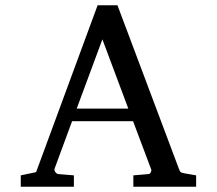

<svg xmlns="http://www.w3.org/2000/svg" viewBox="-20 -707 821 727"><path d="M367.7 -558.1 270.5 -295.9H465.8ZM484.9 0V-43L542.5 -47.9Q547.4 -47.9 550.8 -54.4Q554.2 -61 552.7 -64.9L483.9 -248H252.9L186.5 -67.9Q185.5 -64.9 186.5 -61.5Q187.5 -58.1 189.9 -54.9Q192.4 -51.8 195.3 -49.8Q198.2 -47.9 200.7 -47.9L259.8 -43V0H58.6V-43L116.7 -55.2L349.6 -687H424.8L656.7 -69.8Q660.2 -59.6 663.3 -56.2Q666.5 -52.7 677.7 -50.8L722.7 -43V0Z"/></svg>

Font: BabelStone Ogham Fixed
Style: Regular
Weight: 400
Monospace: yes
Designer: Andrew West
Foundry: BabelStone
Version: Version 2.02 March 14, 2022